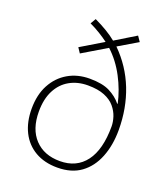

<svg xmlns="http://www.w3.org/2000/svg" viewBox="-140 -858 844 967"><g transform="rotate(20 282.0 -374.5)"><path d="M206 -759Q242 -742 272 -724Q302 -706 325 -687L435 -754L454 -726L351 -665Q428 -589 467 -489.5Q506 -390 506 -273Q506 -192 480.5 -127.5Q455 -63 405 -26.5Q355 10 279 10Q210 10 160 -19Q110 -48 83.5 -101Q57 -154 57 -225Q57 -300 86 -354Q115 -408 165.5 -437.5Q216 -467 281 -467Q349 -467 388.5 -447Q428 -427 453 -396H456Q441 -465 406 -531.5Q371 -598 319 -646L190 -569L172 -596L292 -668Q271 -684 244 -700.5Q217 -717 189 -730ZM284 -432Q229 -432 186.5 -408Q144 -384 120 -337.5Q96 -291 96 -224Q96 -130 145.5 -77.5Q195 -25 280 -25Q369 -25 417.5 -89.5Q466 -154 466 -278Q466 -302 457.5 -328.5Q449 -355 429 -379Q409 -403 373.5 -417.5Q338 -432 284 -432Z"/></g></svg>

Font: Noto Sans Symbols ExtraLight
Style: Regular
Weight: 250
Version: Version 2.002